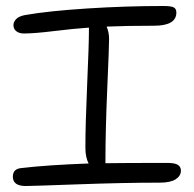

<svg xmlns="http://www.w3.org/2000/svg" viewBox="-20 -706 647 641"><path d="M65.9 -85Q22.9 -85 22.9 -116.2Q22.9 -142.6 51.8 -145Q139.6 -155.3 275.9 -160.2Q265.1 -180.7 265.1 -212.9Q265.1 -290.5 271 -424.3Q276.9 -558.1 276.9 -605V-613.8Q226.6 -610.4 160.6 -602.3Q94.7 -594.2 59.1 -594.2Q44.4 -594.2 34.7 -601.6Q24.9 -608.9 24.9 -622.1Q24.9 -632.8 33.9 -642.3Q43 -651.9 64 -655.8Q141.6 -669.4 271 -677.7Q400.4 -686 525.9 -686Q550.8 -686 559.8 -681.4Q568.8 -676.8 568.8 -664.1Q568.8 -620.1 494.1 -620.1Q400.4 -620.1 335.9 -617.2Q344.2 -598.1 344.2 -576.2Q344.2 -551.3 338.1 -411.1Q332 -271 332 -165V-161.1Q397 -162.1 538.1 -162.1Q564 -162.1 574 -155.5Q584 -148.9 584 -136.2Q584 -118.7 566.4 -107.4Q548.8 -96.2 513.2 -96.2Q394 -96.2 240 -90.6Q85.9 -85 65.9 -85Z"/></svg>

Font: Shantell Sans Irregular Bouncy
Style: Regular
Weight: 300
Designer: Stephen Nixon, Anya Danilova, Shantell Martin
Foundry: Arrow Type
Version: Version 1.006;[9816181b4]